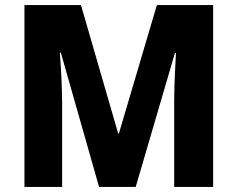

<svg xmlns="http://www.w3.org/2000/svg" viewBox="-20 -734 933 754"><path d="M369 0H513L667 -526H671C668 -478 664 -393 664 -333V0H817V-714H596L447 -210H444L298 -714H76V0H224V-329C224 -391 219 -477 215 -527H219Z"/></svg>

Font: Noto Sans Arabic UI SmCn XBd
Style: Regular
Weight: 800
Width: 4
Designer: Monotype Design Team, Nadine Chahine and Nizar Qandah
Foundry: Monotype Imaging Inc.
Version: Version 2.010